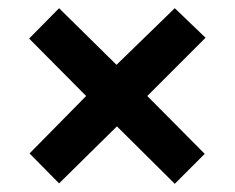

<svg xmlns="http://www.w3.org/2000/svg" viewBox="-20 -587 572 468"><path d="M406 -567 481 -495 339 -353 479 -212 406 -139 265 -279 124 -140 52 -213 190 -353 51 -493 124 -567 264 -429Z"/></svg>

Font: Noto Sans Gujarati SemiCondensed
Style: Bold
Weight: 700
Width: 4
Designer: Jelle Bosma - Monotype Design Team, Universal Thirst
Foundry: Monotype Imaging Inc.
Version: Version 2.106; ttfautohint (v1.8.4.7-5d5b)